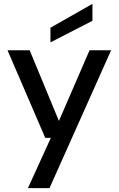

<svg xmlns="http://www.w3.org/2000/svg" viewBox="-20 -757 617 997"><path d="M125 220 244 -41H215L19 -496H134L286 -129L445 -496H557L237 220ZM242 -537V-613L460 -737V-649Z"/></svg>

Font: Ultramarine Medium
Style: Regular
Weight: 500
Designer: Colophon Foundry, Jonny Pinhorn
Foundry: Colophon Foundry
Version: Version 1.200; ttfautohint (v1.8.3)